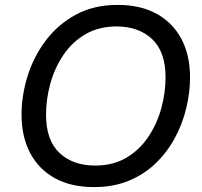

<svg xmlns="http://www.w3.org/2000/svg" viewBox="-20 -752 824 784"><path d="M68 -284Q68 -362 92.5 -441Q117 -520 166.5 -586Q216 -652 289.5 -692Q363 -732 460 -732Q554 -732 620 -695.5Q686 -659 721 -592.5Q756 -526 756 -436Q756 -374 740.5 -310Q725 -246 694 -188.5Q663 -131 616 -85.5Q569 -40 506 -14Q443 12 364 12Q270 12 204 -24.5Q138 -61 103 -127.5Q68 -194 68 -284ZM168 -284Q168 -179 223 -127.5Q278 -76 368 -76Q442 -76 496 -108Q550 -140 585.5 -193Q621 -246 638.5 -309.5Q656 -373 656 -436Q656 -541 601 -592.5Q546 -644 456 -644Q383 -644 328.5 -612Q274 -580 238.5 -527Q203 -474 185.5 -410.5Q168 -347 168 -284Z"/></svg>

Font: Kufam
Style: Italic
Weight: 400
Italic angle: -11°
Designer: Artur Schmal
Foundry: Original Type
Version: Version 1.301; ttfautohint (v1.8.3)